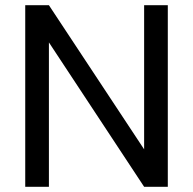

<svg xmlns="http://www.w3.org/2000/svg" viewBox="-20 -718 743 738"><path d="M625 -698V0H534L168 -555V0H77V-698H168L534 -144V-698Z"/></svg>

Font: Poppins
Style: Regular
Weight: 400
Designer: Ninad Kale (Devanagari), Jonny Pinhorn (Latin)
Version: Version 5.002